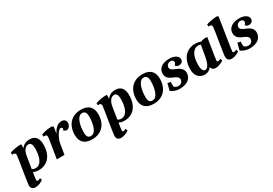

<svg xmlns="http://www.w3.org/2000/svg" viewBox="40 -1764 4327 3048"><g transform="rotate(-30 2203.5 -240.0)"><path d="M100 216C147 216 214 188 240 162L227 126C209 136 193 142 181 142C168 142 159 135 159 121C159 109 174 13 179 -17C205 -2 231 7 275 7C442 7 543 -112 543 -312C543 -430 489 -492 390 -492C324 -492 274 -467 237 -417L240 -483L224 -492C169 -491 79 -477 29 -456L32 -417C40 -418 47 -419 53 -419C80 -419 93 -405 93 -377C93 -341 16 88 16 138C16 190 45 216 100 216ZM249 -46C222 -46 198 -56 186 -66L221 -284C237 -383 283 -432 336 -432C378 -432 398 -395 398 -322C398 -190 361 -46 249 -46Z M608 0H749L779 -186C794 -279 865 -401 909 -401C927 -401 936 -389 936 -374C936 -365 932 -353 926 -347C936 -334 957 -322 978 -322C1012 -322 1052 -360 1052 -416C1052 -463 1020 -489 971 -489C896 -489 842 -426 806 -352L826 -476L798 -492C727 -492 660 -480 603 -456L606 -417C614 -418 621 -419 627 -419C652 -419 667 -406 667 -381C667 -356 643 -216 608 0Z M1256 7C1440 7 1538 -119 1538 -292C1538 -424 1464 -492 1330 -492C1147 -492 1048 -365 1048 -192C1048 -59 1122 7 1256 7ZM1264 -49C1215 -49 1192 -80 1192 -153C1192 -273 1225 -436 1322 -436C1371 -436 1394 -404 1394 -330C1394 -210 1362 -49 1264 -49Z M1670 216C1717 216 1784 188 1810 162L1797 126C1779 136 1763 142 1751 142C1738 142 1729 135 1729 121C1729 109 1744 13 1749 -17C1775 -2 1801 7 1845 7C2012 7 2113 -112 2113 -312C2113 -430 2059 -492 1960 -492C1894 -492 1844 -467 1807 -417L1810 -483L1794 -492C1739 -491 1649 -477 1599 -456L1602 -417C1610 -418 1617 -419 1623 -419C1650 -419 1663 -405 1663 -377C1663 -341 1586 88 1586 138C1586 190 1615 216 1670 216ZM1819 -46C1792 -46 1768 -56 1756 -66L1791 -284C1807 -383 1853 -432 1906 -432C1948 -432 1968 -395 1968 -322C1968 -190 1931 -46 1819 -46Z M2384 7C2568 7 2666 -119 2666 -292C2666 -424 2592 -492 2458 -492C2275 -492 2176 -365 2176 -192C2176 -59 2250 7 2384 7ZM2392 -49C2343 -49 2320 -80 2320 -153C2320 -273 2353 -436 2450 -436C2499 -436 2522 -404 2522 -330C2522 -210 2490 -49 2392 -49Z M2857 8C3018 8 3082 -71 3082 -161C3082 -220 3046 -262 2968 -293C2896 -322 2871 -340 2871 -376C2871 -414 2903 -447 2946 -447C2982 -447 3001 -429 3001 -404C3001 -385 2990 -366 2973 -354C2985 -334 3009 -321 3037 -321C3082 -321 3113 -351 3113 -391C3113 -451 3041 -492 2951 -492C2812 -492 2742 -423 2742 -340C2742 -272 2778 -234 2852 -204C2922 -177 2946 -152 2946 -118C2946 -74 2911 -42 2867 -42C2832 -42 2803 -57 2790 -75C2788 -87 2787 -101 2787 -115C2787 -131 2788 -148 2789 -160L2734 -170L2702 -45C2742 -13 2806 8 2857 8Z M3315 11C3375 11 3416 -15 3445 -56C3445 -23 3470 6 3525 6C3586 6 3642 -30 3667 -46L3654 -84C3638 -74 3619 -69 3607 -69C3592 -69 3586 -76 3586 -89C3586 -115 3648 -488 3648 -489C3638 -490 3627 -491 3616 -491C3580 -491 3553 -484 3532 -472C3498 -484 3465 -492 3428 -492C3254 -492 3156 -364 3156 -174C3156 -49 3232 11 3315 11ZM3360 -50C3325 -50 3300 -89 3300 -171C3300 -354 3368 -443 3451 -443C3468 -443 3483 -440 3499 -434L3467 -249C3444 -117 3409 -50 3360 -50Z M3818 6C3862 6 3930 -20 3958 -48L3945 -84C3926 -73 3910 -68 3899 -68C3884 -68 3876 -77 3876 -93C3876 -115 3961 -633 3967 -682L3940 -696C3876 -694 3789 -678 3745 -660L3748 -621C3755 -622 3761 -623 3769 -623C3796 -623 3809 -609 3809 -580C3809 -536 3735 -134 3735 -81C3735 -21 3761 6 3818 6Z M4139 8C4300 8 4364 -71 4364 -161C4364 -220 4328 -262 4250 -293C4178 -322 4153 -340 4153 -376C4153 -414 4185 -447 4228 -447C4264 -447 4283 -429 4283 -404C4283 -385 4272 -366 4255 -354C4267 -334 4291 -321 4319 -321C4364 -321 4395 -351 4395 -391C4395 -451 4323 -492 4233 -492C4094 -492 4024 -423 4024 -340C4024 -272 4060 -234 4134 -204C4204 -177 4228 -152 4228 -118C4228 -74 4193 -42 4149 -42C4114 -42 4085 -57 4072 -75C4070 -87 4069 -101 4069 -115C4069 -131 4070 -148 4071 -160L4016 -170L3984 -45C4024 -13 4088 8 4139 8Z"/></g></svg>

Font: Caladea
Style: Bold Italic
Weight: 700
Italic angle: -9°
Designer: Carolina Giovagnoli and Andres Torresi
Foundry: Carolina Giovagnoli & Andres Torresi
Version: Version 1.001;hotconv 1.0.109;makeotfexe 2.5.65596